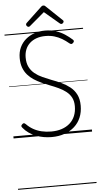

<svg xmlns="http://www.w3.org/2000/svg" viewBox="-97 -1310 958 1861"><g transform="rotate(-5 382.0 -379.0)"><path d="M370 19Q332 19 293.5 12.5Q255 6 218.5 -8Q182 -22 150 -44Q118 -66 94 -96Q85 -106 85.5 -113.5Q86 -121 95 -129Q104 -138 111.5 -138.5Q119 -139 132 -126Q160 -97 196 -76.5Q232 -56 276 -45.5Q320 -35 370 -35Q427 -35 472.5 -50Q518 -65 551 -94Q584 -123 601.5 -165Q619 -207 619 -260Q619 -309 601 -343.5Q583 -378 551 -403Q519 -428 478.5 -447Q438 -466 393 -483Q354 -498 315.5 -515.5Q277 -533 243 -555Q209 -577 183 -607Q157 -637 142 -677Q127 -717 127 -771Q127 -829 148 -874Q169 -919 206 -950.5Q243 -982 291 -998.5Q339 -1015 394 -1015Q453 -1015 500.5 -999Q548 -983 586 -958Q624 -933 656 -904Q665 -896 664.5 -888.5Q664 -881 656 -873Q646 -863 638.5 -863Q631 -863 620 -871Q588 -898 553.5 -918.5Q519 -939 480 -950.5Q441 -962 394 -962Q346 -962 307.5 -948.5Q269 -935 241.5 -910Q214 -885 199.5 -850Q185 -815 185 -771Q185 -717 204 -679Q223 -641 255.5 -614.5Q288 -588 330 -569Q372 -550 416 -533Q463 -516 509 -494.5Q555 -473 593 -443Q631 -413 653.5 -368.5Q676 -324 676 -260Q676 -197 654.5 -145.5Q633 -94 592.5 -57.5Q552 -21 495.5 -1Q439 19 370 19ZM239 -1065Q232 -1065 224.5 -1072.5Q217 -1080 217 -1088Q217 -1091 218 -1094.5Q219 -1098 222 -1102L374 -1245Q380 -1251 385 -1254.5Q390 -1258 399 -1258Q408 -1258 413.5 -1254.5Q419 -1251 424 -1245L576 -1100Q580 -1097 581 -1094Q582 -1091 582 -1088Q582 -1080 574.5 -1072.5Q567 -1065 559 -1065Q554 -1065 550.5 -1067Q547 -1069 542 -1073L399 -1194L256 -1073Q252 -1069 248 -1067Q244 -1065 239 -1065ZM0 490H764V500H0ZM0 -20H764V0H0ZM0 -505H764V-500H0ZM0 -1010H764V-1000H0Z"/></g></svg>

Font: Playwrite ES Deco Guides
Style: Regular
Weight: 400
Designer: Veronika Burian, José Scaglione
Foundry: TypeTogether
Version: Version 1.003